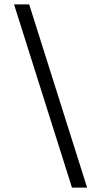

<svg xmlns="http://www.w3.org/2000/svg" viewBox="-20 -719 425 875"><path d="M44 -699H113L377 136H308Z"/></svg>

Font: Teko Light
Style: Regular
Weight: 300
Designer: Manushi Parikh, Jonny Pinhorn
Foundry: Indian Type Foundry
Version: Version 1.105;PS 1.0;hotconv 1.0.78;makeotf.lib2.5.61930; tt